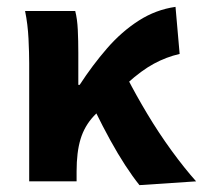

<svg xmlns="http://www.w3.org/2000/svg" viewBox="-20 -528 591 559"><path d="M65 0V-344Q65 -373 63 -415Q61 -457 53 -496H199Q205 -473 206.5 -441Q208 -409 208 -374V-281H212Q249 -338 291.5 -387Q334 -436 384 -468Q434 -500 491 -508L503 -371Q464 -362 428 -342.5Q392 -323 351 -286Q310 -249 253 -190Q226 -161 214.5 -123Q203 -85 203 -29V0ZM386 11Q366 -14 344.5 -47Q323 -80 301 -120Q279 -160 256 -207L350 -302Q375 -253 408.5 -197Q442 -141 479.5 -89.5Q517 -38 551 0Z"/></svg>

Font: Source Sans 3
Style: Bold
Weight: 700
Designer: Paul D. Hunt
Foundry: Adobe
Version: Version 3.052;hotconv 1.1.0;makeotfexe 2.6.0